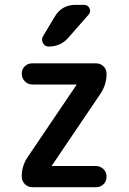

<svg xmlns="http://www.w3.org/2000/svg" viewBox="-20 -785 540 805"><path d="M295.9 -764.6H332Q348.6 -764.6 355.5 -750Q362.3 -735.4 350.6 -722.7L266.6 -627Q234.4 -589.8 183.6 -589.8Q168 -589.8 160.2 -604.5Q152.3 -619.1 160.2 -632.8L210 -715.8Q239.3 -764.6 295.9 -764.6ZM95.7 -126 299.8 -427.7 300.8 -428.7V-429.7Q300.8 -430.7 298.8 -430.7H116.2Q97.7 -430.7 84.5 -443.8Q71.3 -457 71.3 -476.1Q71.3 -495.1 84 -507.3Q96.7 -519.5 116.2 -519.5H381.8Q400.4 -519.5 413.6 -507.3Q426.8 -495.1 426.8 -475.6Q426.8 -431.6 402.3 -393.6L198.2 -91.8L197.3 -90.8V-89.8Q197.3 -88.9 199.2 -88.9H381.8Q400.4 -88.9 413.6 -76.2Q426.8 -63.5 426.8 -44.4Q426.8 -25.4 414.1 -12.7Q401.4 0 381.8 0H116.2Q97.7 0 84.5 -12.7Q71.3 -25.4 71.3 -43.9Q70.3 -87.9 95.7 -126Z"/></svg>

Font: Rounded Mgen+ 2m medium
Style: Regular
Weight: 500
Designer: [Source Han Sans]
Ryoko NISHIZUKA  (kana & ideographs); Paul D. Hunt (Latin, Greek & Cyrillic); Wenlong ZHANG  (bopomofo
Version: Version 1.059.20150602